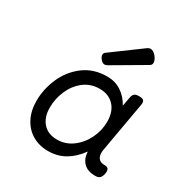

<svg xmlns="http://www.w3.org/2000/svg" viewBox="-163 -821 925 963"><g transform="rotate(30 300.0 -340.0)"><path d="M274.4 -506.8Q262.7 -506.8 252 -519Q240.2 -532.2 240.2 -544.4Q240.2 -553.7 248 -559.6L418 -684.6Q426.8 -690.9 436 -690.9Q452.6 -690.9 468.8 -670.9Q483.4 -651.9 483.4 -637.7Q483.4 -625 472.7 -618.7L290 -511.7Q281.2 -506.8 274.4 -506.8ZM552.2 -47.4Q552.2 -40 551.3 -35.2Q547.4 -16.1 539.1 -8.1Q530.8 0 514.2 0H508.8Q469.7 0 445.8 -22.7Q421.9 -45.4 419.9 -86.9Q384.8 -38.6 341.8 -13.9Q298.8 10.7 245.1 10.7Q194.3 10.7 154.5 -12.5Q114.7 -35.6 92.3 -78.6Q69.8 -121.6 69.8 -178.7Q69.8 -246.1 97.9 -311.3Q126 -376.5 182.1 -419.2Q238.3 -461.9 317.9 -461.9Q363.3 -461.9 398.9 -438.5Q434.6 -415 457 -374L466.3 -424.3Q469.2 -441.9 477.3 -449Q485.4 -456.1 504.4 -456.1H505.4Q521.5 -456.1 528.6 -450.9Q535.6 -445.8 535.6 -434.6Q535.6 -432.1 534.7 -424.3L483.9 -136.2Q481.9 -127 481.9 -116.7Q481.9 -93.8 493.2 -82Q504.4 -70.3 523.9 -70.3H526.4Q540 -70.3 546.1 -64.9Q552.2 -59.6 552.2 -47.4ZM429.7 -264.2Q429.7 -323.2 398.7 -356.4Q367.7 -389.6 314.9 -389.6Q263.7 -389.6 224.9 -359.9Q186 -330.1 165.3 -282.2Q144.5 -234.4 144.5 -183.1Q144.5 -127.4 173.8 -94.5Q203.1 -61.5 255.9 -61.5Q304.7 -61.5 344.5 -91.1Q384.3 -120.6 407 -167.5Q429.7 -214.4 429.7 -264.2Z"/></g></svg>

Font: Courier Prime Sans
Style: Italic
Weight: 400
Italic angle: -10°
Designer: Alan Dague-Greene
Foundry: Quote-Unquote Apps
Version: Version 3.020